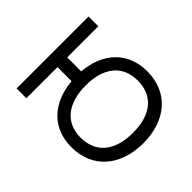

<svg xmlns="http://www.w3.org/2000/svg" viewBox="-114 -779 1019 1019"><g transform="rotate(45 395.5 -270.0)"><path d="M495 15C655.5 15 751 -101.5 751 -271C751 -437 656.5 -555 495.5 -555C353.5 -555 260.5 -459.5 248 -306.5H143V-540H69.5V0H143V-233.5H248.5C261.5 -83 351.5 15 495 15ZM493.5 -55.5C378 -55.5 317.5 -140.5 317.5 -271C317.5 -404 380 -484.5 494 -484.5C613 -484.5 673 -401.5 673 -270.5C673 -141.5 614.5 -55.5 493.5 -55.5Z"/></g></svg>

Font: Hauora
Style: Regular
Weight: 400
Designer: Mikhail Sharanda
Foundry: WCYS & Co.
Version: Version 1.010